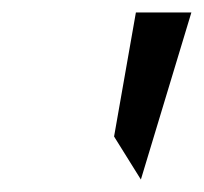

<svg xmlns="http://www.w3.org/2000/svg" viewBox="-20 -770 327 308"><path d="M287 -750H198L163 -551L206 -482Z"/></svg>

Font: Asimov
Style: NarIt
Weight: 500
Designer: Google
Version: Version 2.000980; 2014